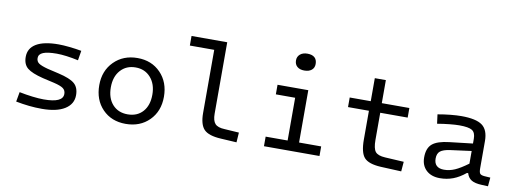

<svg xmlns="http://www.w3.org/2000/svg" viewBox="-60 -1067 3804 1420"><g transform="rotate(10 1842.0 -357.5)"><path d="M522 -130Q522 -63 461.5 -25Q401 13 290 13Q241 13 193.5 8Q146 3 94 -7L107 -80Q156 -70 205.5 -64Q255 -58 291 -58Q364 -58 399.5 -74.5Q435 -91 435 -124Q435 -151 415.5 -165.5Q396 -180 346 -192L259 -212Q174 -233 140 -261Q106 -289 106 -345Q106 -410 163 -444Q220 -478 330 -478Q364 -478 412 -473Q460 -468 503 -460L491 -387Q446 -397 403.5 -402.5Q361 -408 329 -408Q260 -408 227 -394.5Q194 -381 194 -352Q194 -326 213.5 -312.5Q233 -299 282 -286L368 -266Q454 -246 488 -217Q522 -188 522 -130Z M1164 -231Q1164 -122 1095.5 -53.5Q1027 15 919 15Q812 15 745 -54Q678 -123 678 -234Q678 -342 747 -411Q816 -480 923 -480Q1029 -480 1096.5 -410.5Q1164 -341 1164 -231ZM765 -233Q765 -152 807.5 -104.5Q850 -57 921 -57Q993 -57 1035 -104Q1077 -151 1077 -232Q1077 -311 1034 -360Q991 -409 921 -409Q851 -409 808 -361Q765 -313 765 -233Z M1470 -165V-638H1287V-710H1555V-174Q1555 -121 1575.5 -98.5Q1596 -76 1647 -74L1756 -67L1751 7L1632 0Q1540 -5 1505 -41Q1470 -77 1470 -165Z M2227 -665Q2227 -636 2207 -619.5Q2187 -603 2152 -603Q2118 -603 2098.5 -620Q2079 -637 2079 -667Q2079 -695 2099.5 -712.5Q2120 -730 2154 -730Q2190 -730 2208.5 -713.5Q2227 -697 2227 -665ZM1956 0V-72H2121V-393H1976V-465H2207V-72H2373V0Z M2675 -177V-393H2518V-465H2676V-638H2759V-465H2966V-393H2760V-189Q2760 -125 2779 -101Q2798 -77 2853 -74L2994 -66L2988 7L2833 0Q2741 -5 2708 -42Q2675 -79 2675 -177Z M3559 -321V-117Q3559 -87 3567 -77Q3575 -67 3600 -65L3645 -62L3639 4L3592 2Q3540 0 3514 -16Q3488 -32 3478 -66H3469Q3423 -28 3376.5 -10.5Q3330 7 3278 7Q3213 7 3175 -28.5Q3137 -64 3137 -125Q3137 -194 3174.5 -226Q3212 -258 3302 -268L3475 -288V-323Q3475 -370 3449 -386.5Q3423 -403 3353 -403Q3324 -403 3279.5 -398.5Q3235 -394 3188 -386L3179 -455Q3229 -464 3275.5 -468.5Q3322 -473 3356 -473Q3466 -473 3512.5 -439Q3559 -405 3559 -321ZM3222 -131Q3222 -96 3241 -78Q3260 -60 3297 -60Q3338 -60 3378 -77.5Q3418 -95 3475 -137V-232L3317 -211Q3266 -204 3244 -186.5Q3222 -169 3222 -131Z"/></g></svg>

Font: Intel One Mono
Style: Regular
Weight: 400
Monospace: yes
Designer: Fred Shallcrass
Foundry: Frere-Jones Type LLC
Version: Version 1.400;hotconv 1.1.0;makeotfexe 2.6.0;FJTRelease1.4